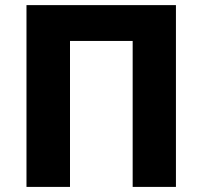

<svg xmlns="http://www.w3.org/2000/svg" viewBox="-20 -734 795 754"><path d="M254.9 0V-573.2H501V0H670.9V-713.9H84V0Z"/></svg>

Font: Noto Reveo Sans
Style: Regular
Weight: 800
Designer: Monotype Design Team
Foundry: Monotype Imaging Inc.
Version: Version 2.007